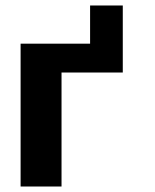

<svg xmlns="http://www.w3.org/2000/svg" viewBox="-20 -679 563 699"><path d="M55 0V-520H308V-659H427V-415H204V0Z"/></svg>

Font: Murecho SemiBold
Style: Regular
Weight: 600
Designer: Neil Summerour
Foundry: Positype
Version: Version 1.010; ttfautohint (v1.8.3)